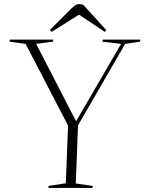

<svg xmlns="http://www.w3.org/2000/svg" viewBox="-20 -925 711 945"><path d="M354 -329H355L576 -709L484 -720L486 -730H671L669 -720L596 -709L364 -308L353 -22L436 -10L435 0H218L219 -10L304 -23L315 -307L106 -709L27 -720L28 -730H242L241 -720L158 -709ZM503 -777 496 -768 369 -853 234 -768 226 -778 330 -882Q353 -905 369 -905Q381 -905 391 -900Z"/></svg>

Font: Literata 72pt ExtraLight
Style: Italic
Weight: 200
Italic angle: -2°
Designer: Latin by Veronika Burian and Jose Scaglione. Greek by Irene Vlachou. Cyrillic by Vera Evstafieva
Foundry: TypeTogether
Version: Version 3.002